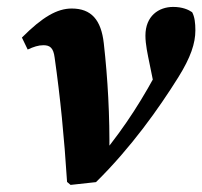

<svg xmlns="http://www.w3.org/2000/svg" viewBox="-20 -523 582 552"><path d="M172.8 0 182.9 8.6 256 0.6C356.7 -98.4 436.5 -211.1 492.5 -300.6C528.5 -358.2 541.7 -398.8 541.7 -435.7C541.7 -456.3 539.7 -474.7 532.4 -487.9C522.1 -495.1 504.7 -503.1 477.8 -503.1C436.4 -503.1 398.1 -477.1 398.1 -420.6C398.1 -395.4 404.4 -367.4 410.1 -339.3L428.5 -249.1L462.2 -372.9C456.2 -361.1 449.7 -350.4 442.6 -337.2C391.7 -240.9 343.5 -163.7 272.2 -76.2L294.4 -78.9C295.9 -189.2 289.8 -297.6 278.4 -398.6C270.8 -465.9 242.5 -498.5 186.2 -498.5C144.4 -498.5 102.2 -474.4 43 -415L59.6 -380.6C76.8 -388.5 90.3 -393 104.7 -393C123.6 -393 133.6 -385.5 137.1 -357.3C153.3 -243.4 164.6 -129 172.8 0Z"/></svg>

Font: Source Serif Variable
Style: Italic
Weight: 389
Italic angle: -12°
Designer: Frank Grießhammer
Foundry: Adobe Systems Incorporated
Version: Version 3.001;hotconv 1.0.111;makeotfexe 2.5.65597